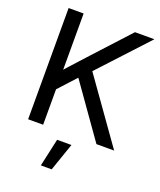

<svg xmlns="http://www.w3.org/2000/svg" viewBox="-172 -834 986 1180"><g transform="rotate(20 321.5 -244.5)"><path d="M137.2 -198.7V-325.7Q162.1 -354.5 187.5 -382.3Q212.9 -410.2 238.5 -438.5Q264.2 -466.8 289.6 -494.6L503.4 -727.5H630.4L320.3 -392.6H314.9ZM69.3 0V-727.5H167.5V-482.9V-323.7V-275.9V0ZM516.1 0 257.3 -366.2 317.4 -442.9 631.8 0ZM239.7 239.7 279.8 57.6H373.5L310.5 239.7Z"/></g></svg>

Font: Inter Cardless Display
Style: Regular
Weight: 400
Designer: Rasmus Andersson
Foundry: rsms
Version: Version 4.001;git-9221beed3